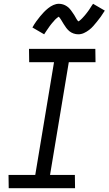

<svg xmlns="http://www.w3.org/2000/svg" viewBox="-20 -993 573 1013"><path d="M26 0 25 -70H166L265 -665H134L133 -735H483L484 -665H343L244 -70H375L376 0ZM213 -812 151 -848Q161 -866 171.5 -880.5Q182 -895 192 -907Q202 -919 211.5 -929Q221 -939 234 -949.5Q247 -960 261.5 -966.5Q276 -973 291 -973Q297 -973 302.5 -972Q308 -971 313 -969.5Q318 -968 323 -965.5Q328 -963 332.5 -960Q337 -957 340.5 -954Q344 -951 347.5 -947Q351 -943 354.5 -938.5Q358 -934 360.5 -930Q363 -926 366 -922Q369 -918 371.5 -914Q374 -910 377 -904.5Q380 -899 383 -894Q386 -889 388 -886Q390 -883 394 -880Q397 -882 400.5 -884.5Q404 -887 408.5 -891.5Q413 -896 415 -898Q417 -900 419.5 -903Q422 -906 425 -909Q428 -912 430.5 -915.5Q433 -919 436.5 -923Q440 -927 443 -931.5Q446 -936 449.5 -940.5Q453 -945 456 -950.5Q459 -956 463 -961.5Q467 -967 471 -973L533 -937Q522 -919 511.5 -904.5Q501 -890 491 -878Q481 -866 472 -855.5Q463 -845 450 -835Q437 -825 422.5 -818.5Q408 -812 393 -812Q380 -812 367.5 -816.5Q355 -821 346 -828.5Q337 -836 329.5 -846Q322 -856 316 -866Q310 -876 303 -887.5Q296 -899 290 -905Q287 -903 283.5 -900.5Q280 -898 275 -893.5Q270 -889 268.5 -887Q267 -885 264.5 -882Q262 -879 259 -876Q256 -873 253 -869Q250 -865 247 -861.5Q244 -858 241 -853.5Q238 -849 234.5 -844Q231 -839 227.5 -834Q224 -829 220.5 -823.5Q217 -818 213 -812Z"/></svg>

Font: Iosevka Curly Slab
Style: Italic
Weight: 400
Italic angle: -9°
Monospace: yes
Designer: Belleve Invis
Foundry: Belleve Invis
Version: Version 22.1.2; ttfautohint (v1.8.4)